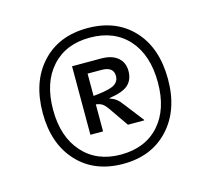

<svg xmlns="http://www.w3.org/2000/svg" viewBox="-81 -820 776 707"><g transform="rotate(-15 307.0 -466.5)"><path d="M67.9 -464.8Q67.9 -584 132.8 -654.5Q197.8 -725.1 307.1 -725.1Q417 -725.1 481.4 -655.5Q545.9 -585.9 545.9 -466.8Q545.9 -349.6 480.7 -278.8Q415.5 -208 307.1 -208Q197.3 -208 132.6 -278.1Q67.9 -348.1 67.9 -464.8ZM307.1 -243.2Q399.9 -243.2 453.4 -302.5Q506.8 -361.8 506.8 -464.8Q506.8 -569.3 453.4 -629.2Q399.9 -689 307.1 -689Q214.8 -689 161.4 -629.6Q107.9 -570.3 107.9 -466.8Q107.9 -363.8 161.9 -303.5Q215.8 -243.2 307.1 -243.2ZM421.9 -345.2V-342.8H359.9L312 -412.1Q299.8 -430.2 290.5 -437Q281.2 -443.8 265.1 -445.8V-342.8H216.8V-604H327.1Q368.2 -604 390.6 -585.2Q413.1 -566.4 413.1 -533.2Q413.1 -501.5 393.1 -482.2Q373 -462.9 319.8 -455.1V-453.1Q334 -448.7 344 -441.2Q354 -433.6 366.2 -417ZM317.9 -563H265.1V-478L283.2 -480Q330.6 -485.4 347.2 -496.6Q363.8 -507.8 363.8 -527.8Q363.8 -563 317.9 -563Z"/></g></svg>

Font: IntelOne Mono
Style: Regular
Weight: 400
Designer: Fred Shallcrass
Foundry: Frere-Jones Type LLC
Version: Version 1.200;hotconv 1.1.0;makeotfexe 2.6.0;FJTRelease1.2